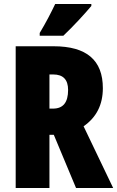

<svg xmlns="http://www.w3.org/2000/svg" viewBox="-20 -947 590 967"><path d="M440 -917V-927H258C237 -883 212 -834 180 -781V-767H299C349 -814 412 -883 440 -917ZM250 -714H59V0H229V-268H251L363 0H550L401 -311C466 -356 498 -420 498 -503C498 -644 416 -714 250 -714ZM248 -572C298 -572 323 -546 323 -494C323 -431 298 -400 247 -400H229V-572Z"/></svg>

Font: Noto Sans Telugu ExtraCondensed Black
Style: Regular
Weight: 900
Width: 2
Designer: Jelle Bosma - Monotype Design Team
Foundry: Monotype Imaging Inc.
Version: Version 2.005